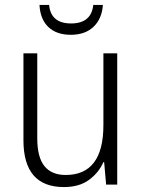

<svg xmlns="http://www.w3.org/2000/svg" viewBox="-20 -814 576 778"><path d="M455 -598V-66H410L402 -157H399Q380 -114 340.5 -85Q301 -56 239 -56Q75 -56 75 -246V-598H131V-253Q131 -177 160 -141Q189 -105 246 -105Q399 -105 399 -307V-598ZM397 -794Q393 -738 359 -705.5Q325 -673 267 -673Q209 -673 176 -704.5Q143 -736 140 -794H179Q186 -719 268 -719Q350 -719 358 -794Z"/></svg>

Font: Noto Sans Malayalam UI SemiCondensed Light
Style: Regular
Weight: 300
Width: 4
Designer: Jelle Bosma - Monotype Design Team
Foundry: Monotype Imaging Inc.
Version: Version 2.104; ttfautohint (v1.8.4.7-5d5b)